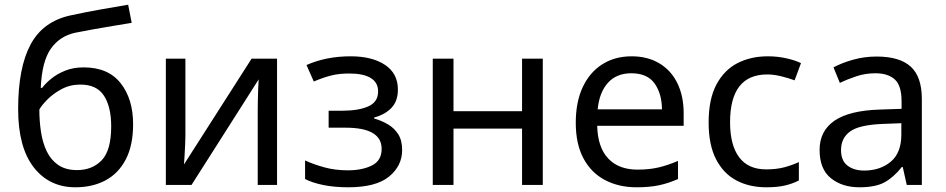

<svg xmlns="http://www.w3.org/2000/svg" viewBox="-20 -785 4014 815"><path d="M57 -322Q57 -498 110 -596.5Q163 -695 281 -720Q346 -734 408 -745Q470 -756 524 -765L539 -688Q504 -682 460 -675Q416 -668 373 -660Q330 -652 299 -646Q234 -632 196 -578.5Q158 -525 153 -412H159Q173 -431 197.5 -451Q222 -471 256.5 -485Q291 -499 335 -499Q439 -499 492 -432Q545 -365 545 -258Q545 -168 514 -108.5Q483 -49 428 -19.5Q373 10 300 10Q189 10 123 -75Q57 -160 57 -322ZM307 -63Q372 -63 412 -105Q452 -147 452 -249Q452 -331 421.5 -378.5Q391 -426 321 -426Q277 -426 241 -406.5Q205 -387 180.5 -362Q156 -337 147 -320Q147 -271 154 -225Q161 -179 178.5 -142.5Q196 -106 227.5 -84.5Q259 -63 307 -63Z M767 -536V-209Q767 -197 766 -173Q765 -149 763.5 -125Q762 -101 761 -87L1048 -536H1156V0H1074V-316Q1074 -332 1074.5 -358Q1075 -384 1076 -409.5Q1077 -435 1078 -448L793 0H684V-536Z M1468 -546Q1560 -546 1614.5 -509.5Q1669 -473 1669 -405Q1669 -356 1642 -327.5Q1615 -299 1568 -286V-282Q1600 -273 1627 -257Q1654 -241 1670.5 -215Q1687 -189 1687 -148Q1687 -81 1631.5 -35.5Q1576 10 1458 10Q1400 10 1353 0.5Q1306 -9 1275 -25V-104Q1309 -88 1355.5 -75Q1402 -62 1457 -62Q1517 -62 1558.5 -82.5Q1600 -103 1600 -153Q1600 -243 1447 -243H1375V-315H1433Q1502 -315 1543.5 -333.5Q1585 -352 1585 -397Q1585 -435 1553.5 -454Q1522 -473 1463 -473Q1419 -473 1385.5 -464.5Q1352 -456 1312 -439L1281 -509Q1365 -546 1468 -546Z M1905 -536V-313H2196V-536H2284V0H2196V-239H1905V0H1817V-536Z M2661 -546Q2729 -546 2779 -516Q2829 -486 2855.5 -431.5Q2882 -377 2882 -304V-251H2515Q2517 -160 2561.5 -112.5Q2606 -65 2686 -65Q2737 -65 2776.5 -74.5Q2816 -84 2858 -102V-25Q2817 -7 2777 1.5Q2737 10 2682 10Q2606 10 2547.5 -21Q2489 -52 2456.5 -113Q2424 -174 2424 -264Q2424 -352 2453.5 -415Q2483 -478 2536.5 -512Q2590 -546 2661 -546ZM2660 -474Q2597 -474 2560.5 -433.5Q2524 -393 2517 -321H2790Q2789 -389 2758 -431.5Q2727 -474 2660 -474Z M3233 10Q3161 10 3106 -19Q3051 -48 3019.5 -109Q2988 -170 2988 -265Q2988 -364 3021 -426Q3054 -488 3110.5 -517Q3167 -546 3239 -546Q3280 -546 3318 -537.5Q3356 -529 3380 -517L3353 -444Q3329 -453 3297 -461Q3265 -469 3237 -469Q3079 -469 3079 -266Q3079 -169 3117.5 -117.5Q3156 -66 3232 -66Q3276 -66 3309.5 -75Q3343 -84 3371 -97V-19Q3344 -5 3311.5 2.5Q3279 10 3233 10Z M3701 -545Q3799 -545 3846 -502Q3893 -459 3893 -365V0H3829L3812 -76H3808Q3773 -32 3734.5 -11Q3696 10 3628 10Q3555 10 3507 -28.5Q3459 -67 3459 -149Q3459 -229 3522 -272.5Q3585 -316 3716 -320L3807 -323V-355Q3807 -422 3778 -448Q3749 -474 3696 -474Q3654 -474 3616 -461.5Q3578 -449 3545 -433L3518 -499Q3553 -518 3601 -531.5Q3649 -545 3701 -545ZM3806 -262 3727 -259Q3627 -255 3588.5 -227Q3550 -199 3550 -148Q3550 -103 3577.5 -82Q3605 -61 3648 -61Q3716 -61 3761 -98.5Q3806 -136 3806 -214Z"/></svg>

Font: Noto IKEA Arabic
Style: Regular
Weight: 400
Designer: Monotype Design Team
Foundry: Monotype Imaging Inc.
Version: Version 1.200